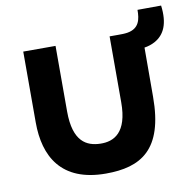

<svg xmlns="http://www.w3.org/2000/svg" viewBox="-75 -706 817 808"><g transform="rotate(-10 333.5 -302.0)"><path d="M314 26C462.5 26 565 -30 565 -258L565.5 -468C582 -470.5 597 -475.5 611 -483C653.5 -506.5 675 -551.5 665 -630L564 -629.5C564 -590 557.5 -550.5 505 -542C492.5 -540 479.5 -540 465 -540H429V-258C429 -128.5 370.5 -100.5 312.5 -102C255 -103.5 198 -129.5 198 -260V-540H60V-237C60 -92 123 26 314 26Z"/></g></svg>

Font: Eudonet ExtraBold
Style: Regular
Weight: 800
Designer: Mikhail Sharanda
Foundry: Mikhail Sharanda
Version: Version 4.503;Glyphs 3.1.2 (3151)